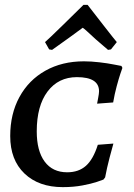

<svg xmlns="http://www.w3.org/2000/svg" viewBox="-20 -760 549 789"><path d="M22 -201Q22 -292 60 -361.5Q98 -431 166.5 -469.5Q235 -508 325 -508Q354 -508 388.5 -504Q423 -500 447.5 -495Q472 -490 479 -489L483 -481Q481 -476 474.5 -456.5Q468 -437 459.5 -405.5Q451 -374 445 -339L379 -334Q380 -340 383.5 -358Q387 -376 387 -385Q387 -443 296 -443Q220 -443 175.5 -384Q131 -325 131 -220Q131 -140 163.5 -96Q196 -52 256 -52Q303 -52 333 -78.5Q363 -105 382 -165L446 -170Q442 -157 430.5 -113Q419 -69 412 -31L405 -22Q400 -20 378 -12.5Q356 -5 319 2Q282 9 238 9Q139 9 80.5 -47Q22 -103 22 -201ZM323 -740H340Q357 -718 404.5 -657Q452 -596 460 -587L436 -557L424 -555L374 -598Q327 -642 320 -646L264 -605L194 -555L182 -557L165 -587Q176 -596 238.5 -657Q301 -718 323 -740Z"/></svg>

Font: Alegreya SC Medium
Style: Italic
Weight: 500
Italic angle: -7°
Designer: Juan Pablo del Peral
Foundry: Huerta Tipografica
Version: Version 2.007; ttfautohint (v1.6)